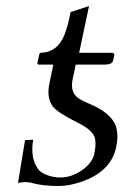

<svg xmlns="http://www.w3.org/2000/svg" viewBox="-20 -604 409 636"><path d="M156.7 -390.1H106.9Q104 -392.1 103.5 -394L110.4 -424.8Q111.3 -428.7 114.3 -429.2Q170.4 -430.2 193.8 -489.3Q202.6 -511.7 210 -544.9L213.9 -564L274.9 -584L242.2 -429.2H352.1Q358.4 -427.7 358.9 -422.9L354.5 -402.8Q351.1 -390.6 329.1 -390.1H231L220.7 -341.8Q211.4 -298.8 239.3 -278.8Q252 -270 271.5 -262.2Q350.1 -230.5 364.7 -183.1Q373 -154.8 364.7 -116.2Q347.7 -34.7 247.1 -1Q208.5 11.7 176.3 12.2Q118.7 12.2 82 1Q67.9 -1 63 -1Q52.7 -0.5 39.6 2L63 -140.1L89.8 -141.1Q80.6 -84.5 102.1 -50.3Q104 -47.4 105.5 -44.9Q118.7 -25.9 157.7 -18.1Q169.4 -16.1 180.2 -16.1Q222.2 -16.1 260.7 -46.9Q285.6 -67.9 292 -92.8Q301.3 -137.2 290.5 -156.2Q276.4 -179.2 234.4 -199.2Q171.4 -230.5 154.8 -251.5Q133.8 -280.3 143.6 -327.1Z"/></svg>

Font: Linux Biolinum Capitals O
Style: Italic Samll Caps
Weight: 400
Italic angle: -12°
Designer: Philipp H. Poll
Foundry: Philipp H. Poll
Version: Version 0.6.2